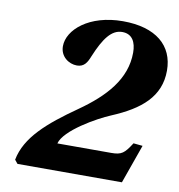

<svg xmlns="http://www.w3.org/2000/svg" viewBox="-78 -751 768 822"><g transform="rotate(10 306.5 -340.0)"><path d="M39 -16 52 0H506L566 -169L526 -173C496 -126 484 -116 439 -116H205C220 -175 353 -250 411 -274C535 -326 613 -391 613 -504C613 -613 535 -680 391 -680C245 -680 156 -602 156 -530C156 -485 194 -459 229 -459C261 -459 273 -481 284 -509C318 -591 350 -634 396 -634C440 -634 457 -600 457 -555C457 -440 378 -354 268 -277C145 -191 58 -116 39 -16Z"/></g></svg>

Font: Heuristica
Style: Bold Italic
Weight: 700
Italic angle: -13°
Version: Version 1.0.1